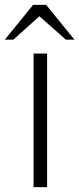

<svg xmlns="http://www.w3.org/2000/svg" viewBox="-40 -770 326 790"><path d="M149.9 -750 266.1 -606.9H231L122.1 -703.1L15.1 -606.9H-20L96.2 -750ZM153.8 -549.8V0H98.1V-549.8Z"/></svg>

Font: Stilu Light
Style: Regular
Weight: 300
Designer: Genilson Lima Santos
Foundry: Genilson Lima Santos
Version: Version 1.200;PS 001.200;hotconv 1.0.88;makeotf.lib2.5.64775